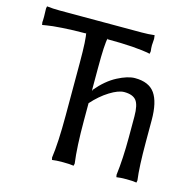

<svg xmlns="http://www.w3.org/2000/svg" viewBox="-99 -760 885 872"><g transform="rotate(15 343.0 -324.0)"><path d="M227.1 -448.2Q227.1 -562.5 219.2 -589.8V-585Q159.7 -585 109.1 -581.5Q58.6 -578.1 38.1 -574.2L17.1 -570.8L15.1 -583Q16.1 -589.8 16.1 -609.9Q16.1 -633.8 15.1 -647.9L17.1 -658.2Q45.4 -654.8 77.1 -654.8H462.9Q494.6 -654.8 522.9 -658.2L524.9 -641.1Q522.9 -616.7 522.9 -610.8Q522.9 -596.7 524.9 -583L522.9 -570.8Q454.1 -585 320.8 -585V-589.8Q313 -562.5 313 -448.2V-342.8L314.9 -339.8V-345.2Q358.9 -397.5 406.5 -422.1Q454.1 -446.8 487.8 -446.8Q553.7 -446.8 581.8 -406.5Q609.9 -366.2 609.9 -282.2V-180.2Q609.9 -61.5 618.2 -1L616.2 9.8Q597.7 6.8 568.8 6.8Q540 6.8 522 9.8L520 -1Q529.8 -78.6 529.8 -180.2V-277.8Q529.8 -332.5 513.2 -352.8Q496.6 -373 457 -373Q429.7 -373 389.4 -347.9Q349.1 -322.8 313 -282.2V-200.2Q313 -76.2 323.2 -1L320.8 9.8Q302.7 6.8 270 6.8Q237.3 6.8 219.2 9.8L216.8 -1Q227.1 -72.3 227.1 -200.2Z"/></g></svg>

Font: Linear Smooth Low Contrast
Style: Regular
Weight: 500
Designer: Philipp H. Poll, Flanker
Foundry: Philipp H. Poll, reworked by Flanker
Version: Version 1.010 | FøM Fix